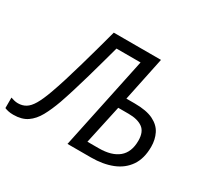

<svg xmlns="http://www.w3.org/2000/svg" viewBox="-179 -925 1222 1147"><g transform="rotate(30 431.5 -351.5)"><path d="M27.3 11.2Q6.8 11.2 -8.3 7.8Q-23.4 4.4 -33.2 0V-72.3Q-23.4 -68.8 -10.3 -65.4Q2.9 -62 16.6 -62Q46.9 -62 70.3 -76.2Q93.8 -90.3 114.3 -125Q134.8 -159.7 156.7 -220.2Q174.3 -268.6 193.4 -329.8Q212.4 -391.1 231.4 -457.8Q250.5 -524.4 268.6 -590.3Q286.6 -656.2 302.2 -713.9H627.9L564.5 -410.2H622.1Q703.6 -410.2 750.5 -387Q797.4 -363.8 817.1 -324Q836.9 -284.2 836.9 -234.9Q836.9 -153.8 801.3 -101.8Q765.6 -49.8 702.6 -24.9Q639.6 0 557.1 0H395L529.8 -639.6H363.8Q350.6 -590.8 334.5 -532.7Q318.4 -474.6 301.3 -414.3Q284.2 -354 266.8 -298.1Q249.5 -242.2 233.9 -197.3Q210.9 -133.3 185.1 -86.4Q159.2 -39.6 122.1 -14.2Q85 11.2 27.3 11.2ZM491.7 -70.8H569.3Q658.2 -70.8 705.3 -109.9Q752.4 -148.9 752.4 -228Q752.4 -289.1 717.8 -313.7Q683.1 -338.4 621.6 -338.4H549.8Z"/></g></svg>

Font: Open Sans
Style: Italic
Weight: 400
Italic angle: -12°
Designer: Monotype Design Team
Foundry: Monotype Imaging Inc.
Version: Version 3.000; ttfautohint (v1.8.4)